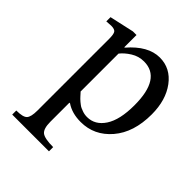

<svg xmlns="http://www.w3.org/2000/svg" viewBox="-199 -600 935 935"><g transform="rotate(45 268.5 -132.5)"><path d="M198 -482V-398H201Q276 -485 356 -485Q430 -485 477 -422Q524 -359 524 -261Q524 -137 461 -63.5Q398 10 305 10Q245 10 204 -18H200V113Q200 161 219 176Q238 191 297 191V220H44V192Q90 192 103.5 177.5Q117 163 117 119V-376Q117 -406 110 -416.5Q103 -427 79 -427Q47 -425 47 -425V-454L173 -482ZM200 -356V-95Q201 -94 207 -87.5Q213 -81 215.5 -78Q218 -75 224.5 -68.5Q231 -62 235.5 -58.5Q240 -55 247 -49.5Q254 -44 261 -41Q268 -38 276 -35Q284 -32 292.5 -30.5Q301 -29 310 -29Q365 -29 399 -81Q433 -133 433 -233Q433 -417 315 -417Q279 -417 248.5 -398Q218 -379 200 -356Z"/></g></svg>

Font: myMathFont
Style: Regular
Weight: 400
Designer: Ross Mills, John Hudson & Paul Hanslow, Tiro Typeworks Ltd; with prior portions MicroPress Inc., and Coen Hoffman. Math 
Foundry: Tiro Typeworks Ltd
Version: Version 2.13 b171